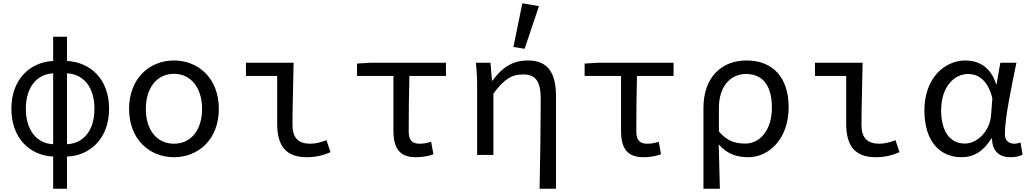

<svg xmlns="http://www.w3.org/2000/svg" viewBox="-20 -953 6340 1181"><path d="M651 -284C651 -469 533 -571 392 -578V-727H307V-578C167 -571 50 -468 50 -284C50 -100 167 4 307 10V208H392V10C533 5 651 -100 651 -284ZM139 -284C139 -417 207 -497 307 -502V-66C207 -70 139 -151 139 -284ZM392 -66V-502C494 -497 561 -417 561 -284C561 -151 494 -70 392 -66Z M774 -283C774 -95 901 14 1050 14C1200 14 1326 -95 1326 -283C1326 -472 1200 -581 1050 -581C901 -581 774 -472 774 -283ZM1223 -283C1223 -155 1156 -69 1050 -69C944 -69 877 -155 877 -283C877 -411 944 -499 1050 -499C1156 -499 1223 -411 1223 -283Z M1685 -192C1685 -57 1738 14 1866 14C1929 14 1973 0 2013 -17L1988 -91C1952 -76 1916 -69 1889 -69C1816 -69 1779 -104 1779 -185C1779 -296 1784 -440 1786 -567H1493V-486H1685Z M2400 -150C2400 -44 2435 14 2538 14C2581 14 2620 6 2646 -4L2632 -81C2607 -73 2585 -69 2562 -69C2516 -69 2494 -90 2494 -143C2494 -249 2495 -366 2498 -486H2723V-567H2257L2176 -562V-486H2400Z M3138 -664 3207 -653 3295 -915 3193 -933ZM3306 -346C3306 -185 3303 24 3299 208H3400V-359C3400 -504 3351 -581 3228 -581C3136 -581 3073 -543 3009 -457H3006L2997 -567H2907C2914 -508 2915 -456 2915 -410V0H3015V-377C3083 -470 3130 -495 3198 -495C3276 -495 3306 -451 3306 -346Z M3800 -150C3800 -44 3835 14 3938 14C3981 14 4020 6 4046 -4L4032 -81C4007 -73 3985 -69 3962 -69C3916 -69 3894 -90 3894 -143C3894 -249 3895 -366 3898 -486H4123V-567H3657L3576 -562V-486H3800Z M4307 -289V208H4408C4406 109 4404 36 4401 -65C4454 -3 4518 14 4583 14C4709 14 4831 -98 4831 -293C4831 -471 4739 -581 4571 -581C4426 -581 4307 -486 4307 -289ZM4728 -291C4728 -153 4655 -70 4565 -70C4513 -70 4456 -79 4402 -145V-289C4402 -428 4479 -498 4568 -498C4680 -498 4728 -415 4728 -291Z M5185 -192C5185 -57 5238 14 5366 14C5429 14 5473 0 5513 -17L5488 -91C5452 -76 5416 -69 5389 -69C5316 -69 5279 -104 5279 -185C5279 -296 5284 -440 5286 -567H4993V-486H5185Z M5666 -274C5666 -88 5758 14 5894 14C5970 14 6029 -22 6078 -101H6082C6083 -21 6128 14 6196 14C6229 14 6255 7 6270 -2L6257 -77C6245 -72 6230 -69 6217 -69C6186 -69 6161 -89 6161 -127C6161 -230 6202 -419 6232 -567H6133L6110 -435H6107C6074 -544 5995 -581 5919 -581C5787 -581 5666 -469 5666 -274ZM6076 -243C6069 -149 5993 -70 5915 -70C5824 -70 5769 -144 5769 -274C5769 -422 5851 -498 5936 -498C5986 -498 6054 -471 6084 -349Z"/></svg>

Font: Kawkab Mono Light
Style: Bold
Weight: 400
Monospace: yes
Designer: Abdullah Arif
Foundry: Abdullah Arif
Version: Version 1.000;PS 000.500;hotconv 1.0.88;makeotf.lib2.5.64775